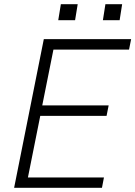

<svg xmlns="http://www.w3.org/2000/svg" viewBox="-20 -898 647 918"><path d="M467.5 0H47.5L189.5 -711H607L597 -661H235.5L182 -394H499.5L489.5 -344H172.5L113.5 -49.5H477ZM552 -801.5H472L484 -878H564ZM339 -801.5H258.5L271 -878H351.5Z"/></svg>

Font: Roberto Sans Light
Style: Italic
Weight: 300
Italic angle: -11°
Designer: Google
Version: Version 1.00;June 11, 2020;FontCreator 12.0.0.2522 64-bit; t